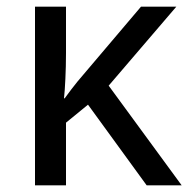

<svg xmlns="http://www.w3.org/2000/svg" viewBox="-20 -556 574 576"><path d="M509 -536H403L213 -312C201 -297 186 -278 174 -261H172C175 -288 178 -344 178 -397V-536H85V0H178V-188L244 -242L420 0H525L306 -299Z"/></svg>

Font: Noto Sans Math
Style: Regular
Weight: 400
Designer: Monotype Design Team, Delve Withrington, Jeff Kellem
Foundry: Monotype Imaging Inc., Delve Fonts LLC
Version: Version 3.000